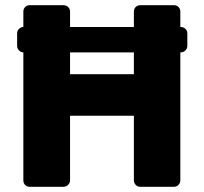

<svg xmlns="http://www.w3.org/2000/svg" viewBox="-20 -720 785 740"><path d="M71 -518Q61 -518 53.5 -525.5Q46 -533 46 -543V-591Q46 -602 53.5 -609Q61 -616 71 -616H676Q687 -616 694.5 -609Q702 -602 702 -591V-543Q702 -533 694.5 -525.5Q687 -518 676 -518ZM95 0Q84 0 77 -7Q70 -14 70 -25V-675Q70 -686 77 -693Q84 -700 95 -700H224Q235 -700 242.5 -693Q250 -686 250 -675V-434H496V-675Q496 -686 503 -693Q510 -700 521 -700H650Q661 -700 668 -693Q675 -686 675 -675V-25Q675 -15 668 -7.5Q661 0 650 0H521Q510 0 503 -7.5Q496 -15 496 -25V-274H250V-25Q250 -15 242.5 -7.5Q235 0 224 0Z"/></svg>

Font: Rubik
Style: Bold
Weight: 700
Designer: Hubert and Fischer
Foundry: Hubert and Fischer
Version: Version 2.300;gftools[0.9.30]